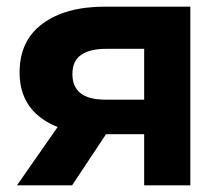

<svg xmlns="http://www.w3.org/2000/svg" viewBox="-20 -558 668 578"><path d="M414 0V-179L436 -154H287Q171 -154 105 -202Q39 -250 39 -340Q39 -436 108.5 -487Q178 -538 296 -538H553V0ZM31 0 174 -205H333L197 0ZM414 -227V-451L436 -411H299Q251 -411 224.5 -393Q198 -375 198 -335Q198 -258 297 -258H436Z"/></svg>

Font: MOST Montserrat
Style: Bold
Weight: 700
Designer: Julieta Ulanovsky
Foundry: Julieta Ulanovsky
Version: Version 8.000;March 11, 2024;FontCreator 15.0.0.2926 64-bit